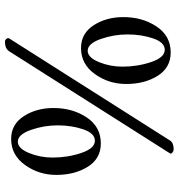

<svg xmlns="http://www.w3.org/2000/svg" viewBox="7 -702 721 775"><g transform="rotate(-90 367.5 -314.5)"><path d="M136 11 548 -638Q559 -655 587 -655Q592 -655 596.5 -651Q601 -647 601 -642Q601 -639 600 -638L188 11Q179 26 152 26Q146 26 140.5 22Q135 18 135 14Q135 12 136 11ZM194 -630Q253 -630 286 -579Q319 -528 319 -459Q319 -382 281 -325Q243 -268 176 -268Q115 -268 82 -320.5Q49 -373 49 -448Q49 -518 89 -574Q129 -630 194 -630ZM183 -603Q156 -603 137.5 -558Q119 -513 119 -463Q119 -402 137.5 -347Q156 -292 187 -292Q217 -292 233 -339Q249 -386 249 -442Q249 -498 230.5 -550.5Q212 -603 183 -603ZM561 -348Q620 -348 653 -297Q686 -246 686 -177Q686 -100 648 -43Q610 14 543 14Q482 14 449 -38.5Q416 -91 416 -166Q416 -236 456 -292Q496 -348 561 -348ZM550 -321Q523 -321 504.5 -276Q486 -231 486 -181Q486 -120 504.5 -65Q523 -10 554 -10Q584 -10 600 -57Q616 -104 616 -160Q616 -216 597.5 -268.5Q579 -321 550 -321Z"/></g></svg>

Font: EB Garamond SC 12
Style: Regular
Weight: 400
Version: Version 0.016 ; ttfautohint (v0.97) -l 8 -r 50 -G 200 -x 0 -